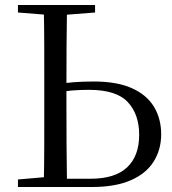

<svg xmlns="http://www.w3.org/2000/svg" viewBox="-20 -748 690 768"><path d="M201.8 0V-33.1H342.7Q440.1 -33.1 488.4 -78.6Q536.7 -124.1 536.7 -208.6Q536.7 -291 490.9 -339.9Q445.1 -388.7 335.8 -388.7Q300 -388.7 267.2 -386Q234.4 -383.3 201.6 -376.1V-409.4Q238.5 -416.6 276.1 -419.3Q313.7 -422 355.1 -422Q447.5 -422 507.2 -395.4Q566.9 -368.7 595.8 -321.1Q624.7 -273.5 624.7 -210.8Q624.7 -149.3 594.4 -101.4Q564.2 -53.4 502.6 -26.7Q441.1 0 348 0ZM154.9 0Q156.9 -84.1 157 -168.1Q157.1 -252.2 157.1 -336.8V-391.1Q157.1 -476.1 157 -560.7Q156.9 -645.2 154.9 -728H248.1Q246.7 -645 246.2 -561.4Q245.7 -477.8 245.7 -397.2V-336.8Q245.7 -251.7 246.2 -167.7Q246.7 -83.6 248.1 0ZM51.8 -698V-728H360.3V-698L218.3 -686.9H190.7ZM51.8 0V-30.1L190.3 -42.1H201.8V0Z"/></svg>

Font: Noto Serif SC ExtraLight
Style: Regular
Weight: 200
Designer: Ryoko NISHIZUKA 西塚涼子 (kana & ideographs); Frank Grießhammer (Latin, Greek & Cyrillic); Wenlong ZHANG 张文龙 (bopomofo); San
Foundry: Adobe
Version: Version 2.002-H1;hotconv 1.1.0;makeotfexe 2.6.0